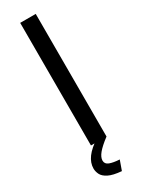

<svg xmlns="http://www.w3.org/2000/svg" viewBox="-235 -742 729 963"><g transform="rotate(-30 130.0 -260.5)"><path d="M85 0V-710H175V0ZM38 107Q38 74 60.5 43.5Q83 13 131 -18H155L175 0Q134 31 115.5 53.5Q97 76 97 95Q97 115 118 123Q139 131 175 133L155 189Q106 185 80.5 172Q55 159 46.5 141.5Q38 124 38 107Z"/></g></svg>

Font: Raleway Thin Medium
Style: Regular
Weight: 500
Version: Version 4.026